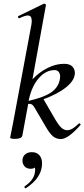

<svg xmlns="http://www.w3.org/2000/svg" viewBox="-20 -745 457 1041"><path d="M131 -661Q115 -661 85 -646H84Q80 -646 78 -651Q76 -656 80 -658L218 -725H220Q224 -725 227 -722Q230 -719 229 -717L156 -315Q193 -354 238 -376.5Q283 -399 327 -399Q359 -399 372.5 -384Q386 -369 386 -350Q386 -311 340.5 -273.5Q295 -236 216 -207L281 -95Q301 -62 315 -50.5Q329 -39 345 -39Q371 -39 407 -75Q408 -76 410 -76Q414 -76 416 -72.5Q418 -69 416 -67Q349 9 310 9Q286 9 268 -5.5Q250 -20 228 -58L170 -157Q161 -173 153.5 -178Q146 -183 133 -182L101 -9Q99 -1 89 3.5Q79 8 62 8Q35 8 35 1L39 -19Q48 -62 50 -74L150 -610Q152 -619 152 -633Q152 -661 131 -661ZM135 -198Q221 -218 259.5 -245.5Q298 -273 305 -318Q306 -322 306 -329Q306 -346 298 -355.5Q290 -365 276 -365Q229 -365 191 -322Q153 -279 137 -207ZM119 276Q115 276 113 271.5Q111 267 114 265Q163 232 169 191Q171 179 171 175Q171 171 169 163Q162 170 146 170Q123 170 111.5 155Q100 140 102 120Q104 102 117.5 91Q131 80 153 80Q179 80 193.5 96.5Q208 113 208 141Q208 218 121 275Z"/></svg>

Font: CormorantInfant-MediumItalic
Style: Italic
Weight: 500
Italic angle: -10°
Designer: Christian Thalmann (Catharsis Fonts)
Foundry: Catharsis Fonts
Version: Version 3.303